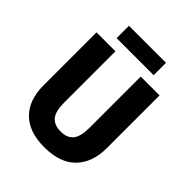

<svg xmlns="http://www.w3.org/2000/svg" viewBox="-243 -1024 1176 1176"><g transform="rotate(45 345.0 -436.5)"><path d="M618 -256Q618 -134 549 -62Q480 10 342 10Q211 10 141.5 -59Q72 -128 72 -255V-714H236V-269Q236 -193 263.5 -161Q291 -129 345 -129Q402 -129 428.5 -162Q455 -195 455 -270V-714H618ZM505 -883V-776H184V-883Z"/></g></svg>

Font: Noto Sans Devanagari UI SemiCondensed ExtraBold
Style: Regular
Weight: 800
Width: 4
Designer: Jelle Bosma - Monotype Design Team
Foundry: Monotype Imaging Inc.
Version: Version 2.004; ttfautohint (v1.8.4.7-5d5b)